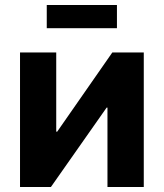

<svg xmlns="http://www.w3.org/2000/svg" viewBox="-20 -752 659 772"><path d="M558.1 0H412.1V-319.3H408.7L184.6 0H60.5V-541H206.1V-222.7H210L431.6 -541H558.1ZM450.2 -731.9V-638.7H168V-731.9Z"/></svg>

Font: Inter 17pt
Style: Bold
Weight: 700
Version: Version 4.001;git-66647c0bb